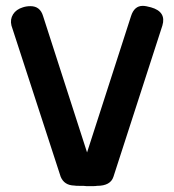

<svg xmlns="http://www.w3.org/2000/svg" viewBox="-20 -629 592 655"><path d="M19 -542Q14 -563 24.5 -580Q35 -597 58 -604Q70 -608 84 -608Q117 -608 127 -574L277 -109L427 -574Q438 -609 467 -609Q477 -609 495 -604Q548 -589 534 -542L367 -26Q357 5 311 5Q306 6 297 6H275Q274 6 270 5.5Q266 5 264 5H250Q238 5 233 4Q199 3 187 -26Z"/></svg>

Font: Gugi Cyrillic
Style: Regular
Weight: 400
Foundry: TAE System & Typefaces Co.
Version: Version 3.10 September 15, 2020